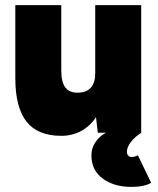

<svg xmlns="http://www.w3.org/2000/svg" viewBox="-20 -520 618 752"><path d="M356 -61Q332 -25 297 -6.5Q262 12 220 12Q128 12 84 -43.5Q40 -99 40 -214V-500H220V-244Q220 -199 235.5 -178Q251 -157 283 -157Q353 -157 353 -234V-500H533V0Q507 17 492 37Q477 57 477 75Q477 83 482 89Q487 95 495 95Q508 95 520 88L572 196Q545 212 494 212Q427 212 382.5 179.5Q338 147 338 88Q338 60 354 36.5Q370 13 395 0H363Z"/></svg>

Font: Oak Sans Black
Style: Regular
Weight: 900
Designer: Erik Kennedy, Walven
Foundry: Erik Kennedy, Walven
Version: Version 1.000